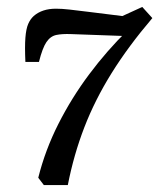

<svg xmlns="http://www.w3.org/2000/svg" viewBox="-20 -532 458 552"><path d="M106 0 90 -21Q110 -101 148 -176Q186 -251 236.5 -318.5Q287 -386 346 -444L308 -475L389 -512L418 -480Q349 -399 301 -322Q253 -245 222.5 -166Q192 -87 175 0ZM53 -354Q51 -398 53 -423.5Q55 -449 61 -463Q67 -477 77 -486Q101 -507 141 -507Q158 -507 180 -504.5Q202 -502 234 -498L387 -479L351 -428L184 -434Q159 -435 142 -431.5Q125 -428 113.5 -411Q102 -394 92 -354Z"/></svg>

Font: Rasa
Style: Italic
Weight: 400
Italic angle: -7.10001°
Designer: Anna Giedrys (Yrsa+Rasa design), David Brezina (Yrsa art-direction, Rasa art-direction, design)
Foundry: Rosetta Type Foundry
Version: Version 2.004